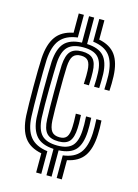

<svg xmlns="http://www.w3.org/2000/svg" viewBox="-121 -867 671 933"><g transform="rotate(15 215.0 -400.0)"><path d="M208 0.2V-132.5Q147.5 -135.8 120.4 -167.2Q93.2 -198.8 89.5 -257.5Q88.5 -279.8 87.9 -317.2Q87.2 -354.8 87.2 -397.4Q87.2 -440 87.8 -478.4Q88.2 -516.8 89.5 -540Q93.8 -605.2 121.1 -635Q148.5 -664.8 208 -667.2V-800H233.8V-667Q291.8 -664.5 318.1 -636.1Q344.5 -607.8 347 -546Q347.5 -530.5 347.1 -512.4Q346.8 -494.2 346 -475.5H320Q321 -495 321.4 -512.6Q321.8 -530.2 321 -544.8Q318.8 -599.8 295.4 -623.2Q272 -646.8 220 -646.8Q167.2 -646.8 142.8 -621.8Q118.2 -596.8 115.2 -538.5Q114.5 -521 113.6 -486.8Q112.8 -452.5 112.2 -411.2Q111.8 -370 112 -330.6Q112.2 -291.2 113.5 -263.8Q117 -204.2 142 -178.6Q167 -153 221.8 -153Q272.8 -153 295.8 -177.2Q318.8 -201.5 321 -258Q321.8 -270.8 321.6 -285.4Q321.5 -300 320 -326H346Q347.5 -301.2 347.5 -286.2Q347.5 -271.2 347 -256.8Q344 -193 317.9 -164Q291.8 -135 233.8 -132.2V0.2ZM156.2 0.2V-96.5Q97.5 -108 69.9 -146Q42.2 -184 38 -254.5Q37 -277.2 36.2 -315.6Q35.5 -354 35.5 -397.4Q35.5 -440.8 36.1 -479.9Q36.8 -519 38 -543.2Q42.5 -614.8 70.4 -653.2Q98.2 -691.8 156.2 -703V-800H182V-686Q123.2 -678.5 95.4 -644.4Q67.5 -610.2 63.5 -541.8Q62.5 -517.8 62 -479Q61.5 -440.2 61.6 -397.2Q61.8 -354.2 62.2 -316.2Q62.8 -278.2 63.8 -256Q67 -191 94.6 -156.4Q122.2 -121.8 182 -114V0.2ZM221.8 -173.8Q180.2 -173.8 161.4 -194.6Q142.5 -215.5 140.8 -264.2Q139.8 -289.2 139.2 -326.2Q138.8 -363.2 138.8 -403.4Q138.8 -443.5 139.4 -479.1Q140 -514.8 141 -536.8Q144 -585 162.1 -605.5Q180.2 -626 220 -626Q259 -626 276.4 -607Q293.8 -588 295.2 -543.5Q295.8 -532.2 295.6 -516.5Q295.5 -500.8 294.2 -475.5H268.5Q269.8 -501.2 269.9 -516.6Q270 -532 269.5 -542.5Q268.2 -576.5 256.9 -590.8Q245.5 -605 220 -605Q193.2 -605 181 -589.1Q168.8 -573.2 166.8 -535.2Q165.8 -512.8 165.2 -476.1Q164.8 -439.5 164.8 -399Q164.8 -358.5 165.2 -322.4Q165.8 -286.2 166.8 -264.2Q169 -226.5 181.5 -210.5Q194 -194.5 221.8 -194.5Q246.8 -194.5 257.6 -209.6Q268.5 -224.8 269.5 -260.5Q270 -272.8 269.9 -286.2Q269.8 -299.8 268.5 -326H294.2Q295.8 -298.5 295.8 -284.4Q295.8 -270.2 295.2 -259Q293.2 -213 276.4 -193.4Q259.5 -173.8 221.8 -173.8ZM371.8 -475.5Q372.5 -493.2 372.9 -512.1Q373.2 -531 372.8 -547Q370 -612.5 343.5 -645.5Q317 -678.5 259.5 -685.8V-800H285.2V-703Q342.2 -691.8 369 -654.5Q395.8 -617.2 398.5 -548.5Q399.2 -531.2 398.9 -511.9Q398.5 -492.5 397.5 -475.5ZM259.5 0.2V-113.8Q317 -121 343.4 -154.8Q369.8 -188.5 372.8 -255.5Q373.2 -271.5 373.2 -287Q373.2 -302.5 371.8 -326H397.5Q399 -303.2 399.1 -287.5Q399.2 -271.8 398.5 -254.5Q395.5 -184 368.9 -146.1Q342.2 -108.2 285.2 -96.5V0.2Z"/></g></svg>

Font: Big Shoulders Inline Display Thin ExtraBold
Style: Regular
Weight: 800
Version: Version 2.002